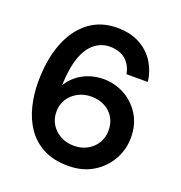

<svg xmlns="http://www.w3.org/2000/svg" viewBox="-130 -824 894 948"><g transform="rotate(20 316.5 -350.0)"><path d="M330 12Q252 12 198 -17Q144 -46 111.5 -94.5Q79 -143 64.5 -203.5Q50 -264 50 -326Q50 -443 83 -529.5Q116 -616 178 -664Q240 -712 327 -712Q398 -712 448 -684Q498 -656 525.5 -610.5Q553 -565 559 -512H447Q438 -560 406.5 -586Q375 -612 325 -612Q280 -612 245 -584Q210 -556 190 -500Q170 -444 167 -358Q167 -357 167 -355.5Q167 -354 167 -352Q183 -380 210 -402.5Q237 -425 273 -438Q309 -451 350 -451Q409 -451 460 -423.5Q511 -396 543 -345Q575 -294 575 -225Q575 -162 544.5 -108Q514 -54 459 -21Q404 12 330 12ZM323 -91Q362 -91 393 -108Q424 -125 441.5 -154.5Q459 -184 459 -220Q459 -259 441.5 -288Q424 -317 393 -333Q362 -349 322 -349Q284 -349 252.5 -332Q221 -315 203 -286Q185 -257 185 -221Q185 -183 203 -154Q221 -125 252.5 -108Q284 -91 323 -91Z"/></g></svg>

Font: DM Sans 24pt SemiBold
Style: Regular
Weight: 600
Designer: Colophon Foundry, Jonny Pinhorn
Foundry: Colophon Foundry
Version: Version 4.004;gftools[0.9.30]